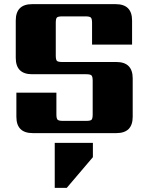

<svg xmlns="http://www.w3.org/2000/svg" viewBox="-20 -642 716 926"><path d="M427 -90V-253Q427 -272 421.5 -278Q416 -284 396 -284H135Q56 -284 56 -363V-543Q56 -622 135 -622H538Q617 -622 617 -543V-427H424V-532Q424 -552 418 -557.5Q412 -563 393 -563H280Q260 -563 254.5 -557.5Q249 -552 249 -532V-374Q249 -354 254.5 -348.5Q260 -343 280 -343H541Q620 -343 620 -264V-79Q620 0 541 0H138Q59 0 59 -79V-195H252V-90Q252 -70 258 -64.5Q264 -59 283 -59H396Q416 -59 421.5 -64.5Q427 -70 427 -90ZM244 264V47H428V116L302 264Z"/></svg>

Font: Sarpanch ExtraBold
Style: Regular
Weight: 800
Designer: Manushi Parikh (Devanagari and Latin), Jyotish Sonowal (Devanagari)
Foundry: Indian Type Foundry
Version: Version 2.004;PS 1.0;hotconv 1.0.78;makeotf.lib2.5.61930; tt